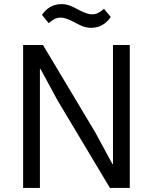

<svg xmlns="http://www.w3.org/2000/svg" viewBox="-20 -918 747 938"><path d="M426 -782C472 -782 503 -808 521 -835L488 -875C468 -858 452 -848 430 -848C413 -848 392 -855 360 -872C339 -883 315 -898 280 -898C234 -898 203 -872 185 -845L218 -805C238 -822 254 -832 276 -832C293 -832 314 -825 346 -808C367 -797 391 -782 426 -782ZM517 0H614V-698H532V-117H529L445 -272L190 -698H93V0H175V-581H178L262 -426Z"/></svg>

Font: IBM Plex Arabic
Style: Regular
Weight: 400
Designer: Mike Abbink, Paul van der Laan, Pieter van Rosmalen, Wael Morcos, Khajak Apelian
Foundry: Bold Monday
Version: Version 1.0